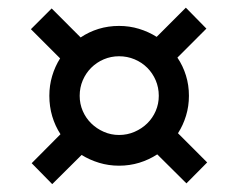

<svg xmlns="http://www.w3.org/2000/svg" viewBox="-20 -586 620 500"><path d="M187.5 -336.5Q187.5 -315.5 195.5 -297Q203.5 -278.5 217.5 -264.8Q231.5 -251 250.2 -242.8Q269 -234.5 290 -234.5Q311.5 -234.5 330.5 -242.8Q349.5 -251 363.5 -264.8Q377.5 -278.5 385.5 -297Q393.5 -315.5 393.5 -336.5Q393.5 -358 385.5 -376.8Q377.5 -395.5 363.5 -409.5Q349.5 -423.5 330.5 -431.5Q311.5 -439.5 290 -439.5Q269 -439.5 250.2 -431.5Q231.5 -423.5 217.5 -409.5Q203.5 -395.5 195.5 -376.8Q187.5 -358 187.5 -336.5ZM108.5 -336.5Q108.5 -363.5 115.8 -388Q123 -412.5 136.5 -434L60.5 -510L114.5 -564L190 -488.5Q211.5 -503 236.8 -510.8Q262 -518.5 290 -518.5Q317 -518.5 341.8 -511Q366.5 -503.5 388 -490L464 -566L517.5 -511.5L442 -436Q456.5 -414.5 464.2 -389.5Q472 -364.5 472 -336.5Q472 -309.5 464.5 -284.8Q457 -260 443.5 -239L519.5 -163L465.5 -108.5L389.5 -184Q368 -170 342.8 -162.2Q317.5 -154.5 290 -154.5Q263 -154.5 238.2 -162Q213.5 -169.5 192.5 -182.5L116 -106.5L62.5 -161L137.5 -236.5Q123.5 -258 116 -283.2Q108.5 -308.5 108.5 -336.5Z"/></svg>

Font: Lato
Style: Regular
Weight: 600
Designer: Lukasz Dziedzic
Foundry: tyPoland Lukasz Dziedzic
Version: Version 2.006; 2014-01-15; ttfautohint (v1.4.1)